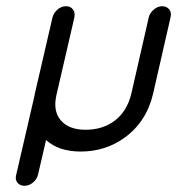

<svg xmlns="http://www.w3.org/2000/svg" viewBox="-20 -492 600 617"><path d="M192 -472Q192 -472 192 -472Q207 -472 214.5 -461.5Q222 -451 219 -437Q219 -437 219 -436L161 -185Q150 -134 176 -104.5Q202 -75 255 -75Q309 -75 347 -103Q388 -133 402 -191Q402 -191 458 -436Q458 -436 458 -437Q462 -451 474.5 -461.5Q487 -472 501 -472Q516 -472 524 -461.5Q532 -451 528 -437Q528 -437 528 -436L472 -191Q451 -101 381 -50Q319 -5 239 -5Q169 -5 128 -42L102 70Q98 85 85.5 95Q73 105 58.5 105Q44 105 36 95Q28 85 32 70L91 -185Q91 -189 92 -191Q148 -433 148 -433Q148 -435 149 -437Q153 -451 165 -461.5Q177 -472 192 -472Z"/></svg>

Font: Brass Mono
Style: Italic
Weight: 400
Italic angle: -13°
Monospace: yes
Version: Version 1.100; ttfautohint (v1.8.3) -l 8 -r 50 -G 200 -x 14 